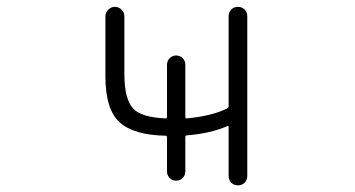

<svg xmlns="http://www.w3.org/2000/svg" viewBox="-20 -565 1040 563"><path d="M523.4 -222.7Q523.4 -217.8 527.3 -217.8Q600.6 -224.6 646.5 -247.1Q650.4 -249 650.4 -253.9V-517.6Q650.4 -529.3 658.2 -537.1Q666 -544.9 677.7 -544.9Q689.5 -544.9 697.3 -537.1Q705.1 -529.3 705.1 -517.6V-48.8Q705.1 -37.1 697.3 -29.3Q689.5 -21.5 677.7 -21.5Q666 -21.5 658.2 -29.3Q650.4 -37.1 650.4 -48.8V-193.4Q650.4 -197.3 646.5 -195.3Q598.6 -173.8 527.3 -168Q523.4 -168 523.4 -163.1V-61.5Q523.4 -50.8 515.6 -43Q507.8 -35.2 496.6 -35.2Q485.4 -35.2 477.5 -43Q469.7 -50.8 469.7 -62.5V-162.1Q469.7 -167 465.8 -167Q371.1 -168.9 330.1 -207Q289.1 -245.1 289.1 -340.8V-517.6Q289.1 -528.3 297.4 -536.6Q305.7 -544.9 316.9 -544.9Q328.1 -544.9 336.4 -536.6Q344.7 -528.3 344.7 -517.6V-347.7Q344.7 -273.4 371.1 -246.1Q395.5 -220.7 465.8 -217.8Q469.7 -217.8 469.7 -222.7V-375Q469.7 -386.7 477.5 -394.5Q485.4 -402.3 496.6 -402.3Q507.8 -402.3 515.6 -394.5Q523.4 -386.7 523.4 -375Z"/></svg>

Font: Rounded-L Mgen+ 1m light
Style: Regular
Weight: 200
Designer: [Source Han Sans]
Ryoko NISHIZUKA  (kana & ideographs); Paul D. Hunt (Latin, Greek & Cyrillic); Wenlong ZHANG  (bopomofo
Version: Version 1.059.20150602